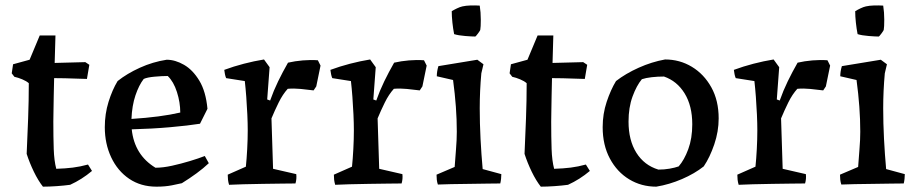

<svg xmlns="http://www.w3.org/2000/svg" viewBox="-20 -688 3420 720"><path d="M141 12Q123 -11 107 -44Q91 -77 80 -111Q83 -178 85.5 -244Q88 -310 88 -376Q79 -384 63.5 -390.5Q48 -397 34 -400L24 -413L29 -447L91 -464L129 -555H188L185 -452L300 -455L315 -445L306 -392Q296 -392 272.5 -393Q249 -394 224 -394.5Q199 -395 183 -395Q182 -363 181.5 -328.5Q181 -294 180.5 -267Q180 -240 180 -232Q180 -173 181.5 -129Q183 -85 191 -55Q225 -56 253 -59.5Q281 -63 310 -71L325 -47Q287 -15 243 5Q221 8 193 10Q165 12 141 12Z M567 12Q508 12 464.5 -17.5Q421 -47 397 -98Q373 -149 373 -211Q373 -261 387 -306Q401 -351 421 -384Q456 -412 504.5 -434Q553 -456 605 -464Q637 -464 670 -445Q703 -426 727.5 -385.5Q752 -345 758 -280L730 -224Q686 -217 618.5 -211Q551 -205 474 -203Q484 -107 563 -59Q591 -59 625 -66.5Q659 -74 692 -84Q725 -94 748 -103L763 -76Q743 -57 717 -38Q691 -19 662 -1Q650 2 624.5 7Q599 12 567 12ZM473 -242Q583 -249 656 -266Q656 -304 643.5 -343Q631 -382 609 -403Q588 -403 560 -400.5Q532 -398 519 -392Q501 -369 488 -330.5Q475 -292 473 -242Z M839 5Q836 -5 835 -14Q834 -23 834 -33L902 -63Q905 -92 907 -129Q909 -166 909 -199Q909 -225 907.5 -258.5Q906 -292 903.5 -325Q901 -358 898 -384L828 -395Q825 -402 823.5 -410Q822 -418 821 -426Q856 -439 894.5 -449Q933 -459 970 -465L991 -436L982 -315L993 -311Q1006 -348 1023 -383Q1040 -418 1060 -453Q1086 -459 1115.5 -461.5Q1145 -464 1172 -462L1182 -442L1166 -364L1156 -349Q1133 -352 1107.5 -354.5Q1082 -357 1059 -355Q1040 -334 1025 -303.5Q1010 -273 998 -244L1004 -55L1091 -35Q1093 -17 1088 0Q1071 0 1037.5 0.5Q1004 1 965.5 1.5Q927 2 892.5 3Q858 4 839 5Z M1237 5Q1234 -5 1233 -14Q1232 -23 1232 -33L1300 -63Q1303 -92 1305 -129Q1307 -166 1307 -199Q1307 -225 1305.5 -258.5Q1304 -292 1301.5 -325Q1299 -358 1296 -384L1226 -395Q1223 -402 1221.5 -410Q1220 -418 1219 -426Q1254 -439 1292.5 -449Q1331 -459 1368 -465L1389 -436L1380 -315L1391 -311Q1404 -348 1421 -383Q1438 -418 1458 -453Q1484 -459 1513.5 -461.5Q1543 -464 1570 -462L1580 -442L1564 -364L1554 -349Q1531 -352 1505.5 -354.5Q1480 -357 1457 -355Q1438 -334 1423 -303.5Q1408 -273 1396 -244L1402 -55L1489 -35Q1491 -17 1486 0Q1469 0 1435.5 0.5Q1402 1 1363.5 1.5Q1325 2 1290.5 3Q1256 4 1237 5Z M1622 4Q1619 -5 1618 -14Q1617 -23 1617 -33L1685 -62Q1687 -92 1690 -128Q1693 -164 1693 -194Q1693 -240 1689.5 -288Q1686 -336 1679 -388L1618 -402Q1618 -420 1624 -440L1770 -464L1793 -447L1785 -413Q1782 -380 1780.5 -347.5Q1779 -315 1779 -282Q1779 -226 1782 -167.5Q1785 -109 1790 -54L1860 -35Q1860 -27 1859 -17.5Q1858 -8 1856 0Q1840 0 1808.5 0.5Q1777 1 1741 1.5Q1705 2 1672.5 2.5Q1640 3 1622 4ZM1683 -560Q1679 -580 1676.5 -603.5Q1674 -627 1674 -646Q1682 -651 1693.5 -656.5Q1705 -662 1714 -664Q1727 -667 1744.5 -667.5Q1762 -668 1779 -667Q1783 -642 1783 -614Q1783 -586 1781 -576Q1781 -574 1772.5 -562.5Q1764 -551 1762 -551Q1750 -551 1724.5 -553Q1699 -555 1683 -560Z M2008 12Q1990 -11 1974 -44Q1958 -77 1947 -111Q1950 -178 1952.5 -244Q1955 -310 1955 -376Q1946 -384 1930.5 -390.5Q1915 -397 1901 -400L1891 -413L1896 -447L1958 -464L1996 -555H2055L2052 -452L2167 -455L2182 -445L2173 -392Q2163 -392 2139.5 -393Q2116 -394 2091 -394.5Q2066 -395 2050 -395Q2049 -363 2048.5 -328.5Q2048 -294 2047.5 -267Q2047 -240 2047 -232Q2047 -173 2048.5 -129Q2050 -85 2058 -55Q2092 -56 2120 -59.5Q2148 -63 2177 -71L2192 -47Q2154 -15 2110 5Q2088 8 2060 10Q2032 12 2008 12Z M2441 12Q2385 12 2339.5 -15.5Q2294 -43 2267 -93.5Q2240 -144 2240 -211Q2240 -261 2255 -306Q2270 -351 2290 -384Q2326 -412 2375 -434Q2424 -456 2474 -465Q2529 -465 2574.5 -437.5Q2620 -410 2647.5 -360.5Q2675 -311 2675 -244Q2675 -195 2658.5 -146.5Q2642 -98 2619 -64Q2585 -37 2537.5 -16.5Q2490 4 2441 12ZM2449 -52Q2471 -52 2491 -55.5Q2511 -59 2525 -64Q2546 -88 2561 -128.5Q2576 -169 2576 -222Q2576 -291 2547.5 -337.5Q2519 -384 2470 -401Q2446 -401 2424 -398.5Q2402 -396 2387 -391Q2367 -367 2352 -326Q2337 -285 2337 -232Q2337 -162 2366.5 -115Q2396 -68 2449 -52Z M2750 5Q2747 -5 2746 -14Q2745 -23 2745 -33L2813 -63Q2816 -92 2818 -129Q2820 -166 2820 -199Q2820 -225 2818.5 -258.5Q2817 -292 2814.5 -325Q2812 -358 2809 -384L2739 -395Q2736 -402 2734.5 -410Q2733 -418 2732 -426Q2767 -439 2805.5 -449Q2844 -459 2881 -465L2902 -436L2893 -315L2904 -311Q2917 -348 2934 -383Q2951 -418 2971 -453Q2997 -459 3026.5 -461.5Q3056 -464 3083 -462L3093 -442L3077 -364L3067 -349Q3044 -352 3018.5 -354.5Q2993 -357 2970 -355Q2951 -334 2936 -303.5Q2921 -273 2909 -244L2915 -55L3002 -35Q3004 -17 2999 0Q2982 0 2948.5 0.5Q2915 1 2876.5 1.5Q2838 2 2803.5 3Q2769 4 2750 5Z M3135 4Q3132 -5 3131 -14Q3130 -23 3130 -33L3198 -62Q3200 -92 3203 -128Q3206 -164 3206 -194Q3206 -240 3202.5 -288Q3199 -336 3192 -388L3131 -402Q3131 -420 3137 -440L3283 -464L3306 -447L3298 -413Q3295 -380 3293.5 -347.5Q3292 -315 3292 -282Q3292 -226 3295 -167.5Q3298 -109 3303 -54L3373 -35Q3373 -27 3372 -17.5Q3371 -8 3369 0Q3353 0 3321.5 0.5Q3290 1 3254 1.5Q3218 2 3185.5 2.5Q3153 3 3135 4ZM3196 -560Q3192 -580 3189.5 -603.5Q3187 -627 3187 -646Q3195 -651 3206.5 -656.5Q3218 -662 3227 -664Q3240 -667 3257.5 -667.5Q3275 -668 3292 -667Q3296 -642 3296 -614Q3296 -586 3294 -576Q3294 -574 3285.5 -562.5Q3277 -551 3275 -551Q3263 -551 3237.5 -553Q3212 -555 3196 -560Z"/></svg>

Font: Labrada Medium
Style: Regular
Weight: 500
Designer: Mercedes Jáuregui
Foundry: Omnibus-Type Team
Version: Version 1.000; ttfautohint (v1.8.4.7-5d5b)